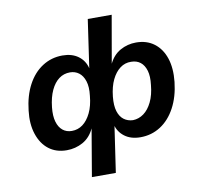

<svg xmlns="http://www.w3.org/2000/svg" viewBox="-91 -781 1119 1059"><g transform="rotate(-10 468.5 -251.5)"><path d="M339 180 384 -85Q361 -36 319.5 -13Q278 10 229 10Q170 10 129 -21.5Q88 -53 69 -110.5Q50 -168 59 -242Q68 -324 100 -384Q132 -444 182.5 -476.5Q233 -509 295 -509Q348 -509 383 -483.5Q418 -458 429 -414L468 -683H602L555 -414H554Q577 -463 618 -486Q659 -509 707 -509Q767 -509 808.5 -477.5Q850 -446 868.5 -390Q887 -334 879 -258Q870 -176 837.5 -115.5Q805 -55 754.5 -22.5Q704 10 642 10Q588 10 553 -16.5Q518 -43 508 -86L512 -85L473 180ZM275 -90Q309 -90 336 -110Q363 -130 382 -169Q401 -208 406 -264Q412 -313 401.5 -345.5Q391 -378 369.5 -394Q348 -410 320 -410Q285 -410 258 -390Q231 -370 213 -331.5Q195 -293 189 -237Q184 -189 193.5 -156.5Q203 -124 224 -107Q245 -90 275 -90ZM617 -90Q650 -91 677.5 -111Q705 -131 724 -170Q743 -209 748 -264Q754 -312 744.5 -344Q735 -376 714 -392.5Q693 -409 662 -409Q628 -410 600.5 -389.5Q573 -369 554.5 -331Q536 -293 530 -237Q525 -187 535 -155Q545 -123 566.5 -107Q588 -91 617 -90Z"/></g></svg>

Font: Nunito Sans 8pt
Style: Bold Italic
Weight: 700
Italic angle: -9°
Version: Version 3.101;gftools[0.9.27]